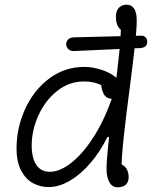

<svg xmlns="http://www.w3.org/2000/svg" viewBox="-20 -785 660 818"><path d="M50.5 -153Q50.5 -239.5 86.8 -319.8Q123 -400 189 -450Q255 -500 340 -500Q373.5 -500 411.2 -488Q449 -476 474.8 -454.5Q500.5 -433 500.5 -407Q500.5 -386.5 488.8 -375.2Q477 -364 458.5 -364Q432.5 -364 421.2 -386Q410 -408 410 -442.5H445V-401.5Q439.5 -405.5 433.5 -409Q418 -419 406.5 -424.5Q395 -430 378 -434Q361 -438 337.5 -438Q274.5 -438 223.5 -397.5Q172.5 -357 143.8 -293.5Q115 -230 115 -164.5Q115 -132 123 -107Q131 -82 148.2 -67.5Q165.5 -53 192 -53Q236 -53 286.5 -93.5Q337 -134 384 -209.8Q431 -285.5 463.5 -386.5H494L468.5 -201H437.5Q407.5 -140 366.2 -91.5Q325 -43 278.5 -15.5Q232 12 187 12Q152.5 12 121.5 -4.2Q90.5 -20.5 70.5 -57.5Q50.5 -94.5 50.5 -153ZM434 -63Q434 -102.5 441 -167.2Q448 -232 462 -341.5Q478 -465 486.8 -548Q495.5 -631 495.5 -687.5L520.5 -645.5Q505.5 -650 495.5 -657.5Q485.5 -665 479.8 -678.5Q474 -692 474 -713.5Q474 -731 480 -742.5Q486 -754 496.5 -759.5Q507 -765 520.5 -765Q539 -765 550.8 -749.2Q562.5 -733.5 562.5 -698Q562.5 -662.5 555.5 -597.8Q548.5 -533 533.5 -417Q516 -283.5 506.8 -197.5Q497.5 -111.5 497.5 -59L477.5 -88Q494 -88 505.2 -80.5Q516.5 -73 522.2 -60Q528 -47 528 -30.5Q528 -15 521.8 -5.2Q515.5 4.5 505 8.8Q494.5 13 481.5 13Q458.5 13 446.2 -8.2Q434 -29.5 434 -63ZM262 -600Q263 -608 267.5 -614Q272 -620 279.5 -623Q287 -626 296 -626L580.5 -633Q593.5 -633.5 601 -625Q608.5 -616.5 607 -604Q606.5 -595.5 602.5 -590.5Q598.5 -585.5 591.8 -583Q585 -580.5 575.5 -580L532 -578.5L517 -577.5L294.5 -567.5Q279 -567 270 -576.8Q261 -586.5 262 -600Z"/></svg>

Font: Monaspace Radon Var
Style: Regular
Weight: 400
Designer: Riley Cran and the Lettermatic Team
Version: Version 1.000 (Monaspace Radon Var)